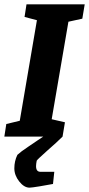

<svg xmlns="http://www.w3.org/2000/svg" viewBox="-34 -629 410 884"><path d="M281 -529 204 -80 265 -66 254 0Q228 26 182 66Q136 107 135 111Q132 126 132 136Q132 162 152 162H216L210 218Q185 223 148 229Q111 235 102 235Q77 235 54.5 206.5Q32 178 32 146Q32 113 46 84Q62 69 94.5 47.5Q127 26 138 18L165 0H-14L-5 -58L57 -73L136 -536L79 -551L88 -609H356L345 -543Z"/></svg>

Font: Grenze
Style: Bold Italic
Weight: 700
Italic angle: -10°
Designer: Renata Polastri
Foundry: Omnibus-Type
Version: Version 1.002; ttfautohint (v1.8)